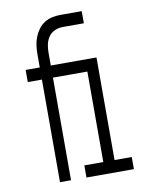

<svg xmlns="http://www.w3.org/2000/svg" viewBox="-83 -796 666 857"><g transform="rotate(-10 250.0 -367.5)"><path d="M119 0V-465H55V-520H119V-580Q119 -600 121.5 -619Q124 -638 131 -656Q138 -674 149.5 -690Q161 -706 177.5 -716.5Q194 -727 213 -731Q232 -735 251 -735H347V-680H251Q233 -680 215.5 -672.5Q198 -665 187.5 -650Q177 -635 173 -617Q169 -599 169 -580V-520H301V-465H169V0ZM239 0V-55H325V-465H247V-520H376V-55H454V0Z"/></g></svg>

Font: Iosevka Custom Light
Style: Regular
Weight: 300
Monospace: yes
Designer: Belleve Invis
Foundry: Belleve Invis
Version: Version 27.3.5